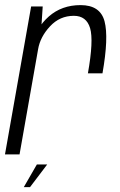

<svg xmlns="http://www.w3.org/2000/svg" viewBox="-34 -620 482 771"><path d="M319 -325.5H377.5Q403 -469.5 385.8 -534.5Q368.5 -599.5 289.5 -599.5Q214 -599.5 162 -553.8Q110 -508 98.5 -442.5L119 -422.5Q127.5 -472 166.8 -514.2Q206 -556.5 262.5 -556.5Q313 -556.5 327.8 -507Q342.5 -457.5 319 -325.5ZM-14 0H44.5L130.5 -487.5L137.5 -594H91ZM61.5 131.5H86.5L155.5 40.5H114Z"/></svg>

Font: Anybody SemiCondensed Light
Style: Italic
Weight: 300
Width: 4
Italic angle: -10°
Version: Version 1.113;gftools[0.9.25]